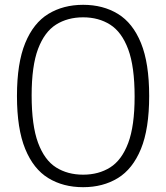

<svg xmlns="http://www.w3.org/2000/svg" viewBox="-20 -769 691 798"><path d="M325.5 9Q242.5 9 180.8 -28.8Q119 -66.5 84.8 -150Q50.5 -233.5 50.5 -370Q50.5 -506.5 84.8 -590Q119 -673.5 181 -711.2Q243 -749 325.5 -749Q408.5 -749 470.2 -711.2Q532 -673.5 566 -590Q600 -506.5 600 -370Q600 -233.5 565.8 -150Q531.5 -66.5 469.8 -28.8Q408 9 325.5 9ZM325.5 -43Q390 -43 438 -73.2Q486 -103.5 512.8 -174.5Q539.5 -245.5 539.5 -367.5Q539.5 -492.5 512.8 -564.2Q486 -636 438 -666.5Q390 -697 325.5 -697Q261 -697 213 -666.8Q165 -636.5 138.2 -565.8Q111.5 -495 111.5 -372.5Q111.5 -247.5 138.2 -175.5Q165 -103.5 213 -73.2Q261 -43 325.5 -43Z"/></svg>

Font: Encode Sans SemiCondensed SemiCondensed Light
Style: Regular
Weight: 300
Width: 4
Designer: Multiple Designers
Foundry: Impallari Type
Version: Version 3.000; ttfautohint (v1.8.3) -l 8 -r 50 -G 200 -x 14 